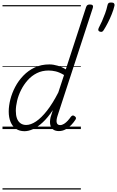

<svg xmlns="http://www.w3.org/2000/svg" viewBox="-20 -1036 940 1541"><path d="M177 17Q137 17 108.5 -2Q80 -21 65 -57Q50 -93 50 -141Q50 -186 63 -237.5Q76 -289 102 -338.5Q128 -388 167.5 -429Q207 -470 259 -494.5Q311 -519 376 -519Q408 -519 443.5 -508.5Q479 -498 508 -479L671 -979Q675 -991 682 -995.5Q689 -1000 702 -1000Q719 -1000 724 -992.5Q729 -985 725 -973L442 -107Q430 -70 435.5 -51Q441 -32 462 -32Q478 -32 494 -42Q510 -52 524 -67.5Q538 -83 549 -99Q555 -106 561.5 -108.5Q568 -111 577 -105Q588 -98 589.5 -91Q591 -84 586 -76Q572 -54 552 -33Q532 -12 507 2Q482 16 452 16Q425 16 407 3.5Q389 -9 383.5 -34Q378 -59 386 -95Q391 -110 395.5 -124.5Q400 -139 404 -152Q363 -91 322.5 -53.5Q282 -16 245 0.5Q208 17 177 17ZM107 -146Q107 -111 116 -86Q125 -61 144 -47Q163 -33 190 -33Q227 -33 269.5 -61.5Q312 -90 357.5 -148Q403 -206 448 -294L494 -434Q457 -456 427.5 -463Q398 -470 370 -470Q318 -470 276 -449Q234 -428 202.5 -392.5Q171 -357 149.5 -314.5Q128 -272 117.5 -228Q107 -184 107 -146ZM781 -782Q771 -786 769 -793.5Q767 -801 773 -813Q785 -835 798.5 -865.5Q812 -896 824 -929Q836 -962 842 -991Q844 -1002 849.5 -1009Q855 -1016 871 -1016Q889 -1016 895 -1009Q901 -1002 899 -991Q892 -960 877.5 -923.5Q863 -887 845.5 -853Q828 -819 812 -794Q807 -786 800.5 -782Q794 -778 781 -782ZM0 475H629V485H0ZM0 -20H629V0H0ZM0 -505H629V-500H0ZM0 -995H629V-985H0Z"/></svg>

Font: Playwrite CZ Guides
Style: Regular
Weight: 400
Designer: Veronika Burian, José Scaglione
Foundry: TypeTogether
Version: Version 1.003